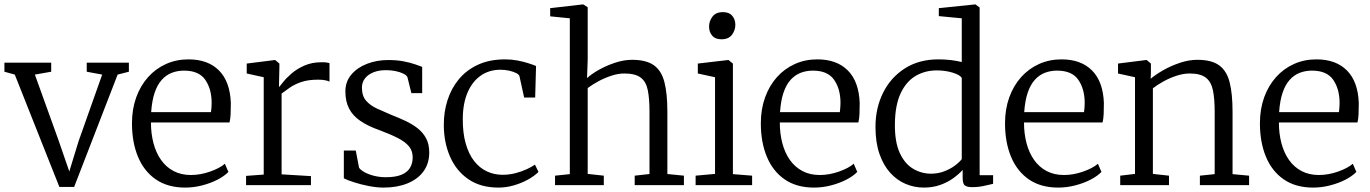

<svg xmlns="http://www.w3.org/2000/svg" viewBox="-21 -839 6208 870"><path d="M-1 -514V-555H211V-514L137 -501L244 -204L293 -62L335 -199L442 -501L372 -514V-555H563V-514L512 -501L315 8H248L46 -501Z M818 11Q739 11 685.2 -26Q631.5 -63 604.2 -128.8Q577 -194.5 577 -280Q577 -344.5 596.2 -397.8Q615.5 -451 650 -489.5Q684.5 -528 731.2 -549Q778 -570 833 -570Q921.5 -570 971.5 -519.5Q1021.5 -469 1025 -372Q1025 -343.5 1024 -322Q1023 -300.5 1019 -284H663Q663 -233.5 674.5 -190Q686 -146.5 708.8 -114.2Q731.5 -82 765.5 -64Q799.5 -46 844 -46Q887 -46 931 -61.5Q975 -77 998 -97L1014 -60Q995 -40.5 963.8 -24.5Q932.5 -8.5 894.5 1.2Q856.5 11 818 11ZM664 -331H935Q936 -338 936.8 -347.2Q937.5 -356.5 937.8 -364.5Q938 -372.5 938 -375Q937.5 -436.5 908.8 -477.8Q880 -519 813 -519Q783 -519 757.2 -509Q731.5 -499 711.8 -477Q692 -455 679.8 -419Q667.5 -383 664 -331Z M1094 0V-42L1174 -48V-489L1097 -506V-551L1224 -567H1226L1245 -551V-535L1243 -446H1245Q1249.5 -451 1263.2 -468.5Q1277 -486 1300.8 -506.5Q1324.5 -527 1358.5 -542Q1392.5 -557 1437 -557Q1451.5 -557 1459.2 -555.8Q1467 -554.5 1472 -553V-469Q1469 -471.5 1455.2 -474.8Q1441.5 -478 1421 -478Q1374.5 -478 1343.2 -467Q1312 -456 1291.2 -441.2Q1270.5 -426.5 1255 -415V-49L1388 -41V0Z M1591 -157 1606 -79Q1613 -68.5 1631.2 -58.5Q1649.5 -48.5 1674.5 -42.2Q1699.5 -36 1727 -36Q1771.5 -36 1798.2 -47.2Q1825 -58.5 1837 -78.8Q1849 -99 1849 -126Q1849 -155.5 1832 -176Q1815 -196.5 1781.8 -213.5Q1748.5 -230.5 1699 -249Q1646.5 -267.5 1612 -291Q1577.5 -314.5 1560.8 -347Q1544 -379.5 1544 -425Q1544 -469 1570.8 -500.8Q1597.5 -532.5 1641.8 -549.8Q1686 -567 1738 -567Q1777.5 -567 1808.2 -561Q1839 -555 1860.2 -547.5Q1881.5 -540 1892 -536V-417H1843L1825 -490Q1820 -499 1805.2 -506Q1790.5 -513 1770.5 -517Q1750.5 -521 1730 -521Q1696.5 -521.5 1671.5 -511.5Q1646.5 -501.5 1632.8 -483.8Q1619 -466 1619 -442Q1619 -404 1638.2 -382.2Q1657.5 -360.5 1687.8 -346.8Q1718 -333 1751 -319Q1784.5 -306 1815.5 -291.5Q1846.5 -277 1871 -258Q1895.5 -239 1909.8 -212.2Q1924 -185.5 1924 -148Q1924 -98 1898 -62.5Q1872 -27 1825.2 -8Q1778.5 11 1717 11Q1686 11 1650.2 4Q1614.5 -3 1583.8 -12.8Q1553 -22.5 1537 -31V-157Z M1990 -271Q1989.5 -330.5 2006.5 -384.2Q2023.5 -438 2058 -479.8Q2092.5 -521.5 2145 -545.8Q2197.5 -570 2268 -570Q2297 -570 2324.2 -564.8Q2351.5 -559.5 2373.2 -552.5Q2395 -545.5 2408 -540L2404 -397H2354L2333 -493Q2331.5 -501 2318.2 -507.8Q2305 -514.5 2286 -518.8Q2267 -523 2247 -523Q2195.5 -523 2157.2 -496.2Q2119 -469.5 2097.8 -420Q2076.5 -370.5 2076 -302Q2075.5 -237 2089.2 -188.8Q2103 -140.5 2127.5 -109.2Q2152 -78 2185 -62.5Q2218 -47 2256 -47Q2286.5 -47 2314.5 -54.2Q2342.5 -61.5 2365.2 -72Q2388 -82.5 2403 -93L2419 -60Q2400.5 -41.5 2371.2 -25.2Q2342 -9 2307.2 1Q2272.5 11 2238 11Q2157 11 2102 -26.5Q2047 -64 2018.8 -128Q1990.5 -192 1990 -271Z M2561 -50V-756L2472 -765V-802L2620 -819H2622L2642 -806V-568L2639 -485Q2657.5 -502.5 2691.2 -521.8Q2725 -541 2765.2 -554.5Q2805.5 -568 2843 -568Q2906.5 -568 2941.2 -543.8Q2976 -519.5 2989.5 -467.5Q3003 -415.5 3003 -333V-50.5L3078 -43V0H2855V-43L2922 -50.5V-334Q2922 -392.5 2914.2 -430.8Q2906.5 -469 2882 -487.5Q2857.5 -506 2808 -506Q2780 -506 2749.5 -496Q2719 -486 2690.8 -470.8Q2662.5 -455.5 2642 -440V-51L2715 -43V0H2494V-43Z M3219 -51V-489L3141 -506V-551L3278 -567H3280L3300 -551V-50L3387 -43V0H3131V-43ZM3247.5 -661Q3220 -661 3206 -677.5Q3192 -694 3192 -718.5Q3192 -743 3207.2 -763.5Q3222.5 -784 3254.5 -784H3255.5Q3283 -784 3297 -767.5Q3311 -751 3311 -726.5Q3311 -702 3295.8 -681.5Q3280.5 -661 3248.5 -661Z M3667.5 11Q3588.5 11 3534.8 -26Q3481 -63 3453.8 -128.8Q3426.5 -194.5 3426.5 -280Q3426.5 -344.5 3445.8 -397.8Q3465 -451 3499.5 -489.5Q3534 -528 3580.8 -549Q3627.5 -570 3682.5 -570Q3771 -570 3821 -519.5Q3871 -469 3874.5 -372Q3874.5 -343.5 3873.5 -322Q3872.5 -300.5 3868.5 -284H3512.5Q3512.5 -233.5 3524 -190Q3535.5 -146.5 3558.2 -114.2Q3581 -82 3615 -64Q3649 -46 3693.5 -46Q3736.5 -46 3780.5 -61.5Q3824.5 -77 3847.5 -97L3863.5 -60Q3844.5 -40.5 3813.2 -24.5Q3782 -8.5 3744 1.2Q3706 11 3667.5 11ZM3513.5 -331H3784.5Q3785.5 -338 3786.2 -347.2Q3787 -356.5 3787.2 -364.5Q3787.5 -372.5 3787.5 -375Q3787 -436.5 3758.2 -477.8Q3729.5 -519 3662.5 -519Q3632.5 -519 3606.8 -509Q3581 -499 3561.2 -477Q3541.5 -455 3529.2 -419Q3517 -383 3513.5 -331Z M4165 11Q4122.5 11 4083 -5.5Q4043.5 -22 4012.8 -56Q3982 -90 3964 -141.8Q3946 -193.5 3946 -264Q3946 -349.5 3980.5 -418.8Q4015 -488 4079 -529Q4143 -570 4231 -570Q4260.5 -570 4287.5 -566.8Q4314.5 -563.5 4337 -558V-756L4233 -766V-802L4397 -819H4399L4418 -805V-45H4479V-6Q4459.5 -1.5 4435.5 3.8Q4411.5 9 4383 9Q4363 9 4352 2Q4341 -5 4341 -34V-69Q4323.5 -49.5 4297.8 -31Q4272 -12.5 4238.8 -0.8Q4205.5 11 4165 11ZM4198 -52Q4229.5 -52 4257 -62.5Q4284.5 -73 4305.2 -88.2Q4326 -103.5 4337 -118V-486Q4329 -499.5 4295.8 -509.8Q4262.5 -520 4224 -520Q4170.5 -520 4128 -495Q4085.5 -470 4060.2 -416.5Q4035 -363 4034 -278Q4033 -197 4055.5 -147.2Q4078 -97.5 4115.8 -74.8Q4153.5 -52 4198 -52Z M4774 11Q4695 11 4641.2 -26Q4587.5 -63 4560.2 -128.8Q4533 -194.5 4533 -280Q4533 -344.5 4552.2 -397.8Q4571.5 -451 4606 -489.5Q4640.5 -528 4687.2 -549Q4734 -570 4789 -570Q4877.5 -570 4927.5 -519.5Q4977.5 -469 4981 -372Q4981 -343.5 4980 -322Q4979 -300.5 4975 -284H4619Q4619 -233.5 4630.5 -190Q4642 -146.5 4664.8 -114.2Q4687.5 -82 4721.5 -64Q4755.5 -46 4800 -46Q4843 -46 4887 -61.5Q4931 -77 4954 -97L4970 -60Q4951 -40.5 4919.8 -24.5Q4888.5 -8.5 4850.5 1.2Q4812.5 11 4774 11ZM4620 -331H4891Q4892 -338 4892.8 -347.2Q4893.5 -356.5 4893.8 -364.5Q4894 -372.5 4894 -375Q4893.5 -436.5 4864.8 -477.8Q4836 -519 4769 -519Q4739 -519 4713.2 -509Q4687.5 -499 4667.8 -477Q4648 -455 4635.8 -419Q4623.5 -383 4620 -331Z M5122 -51V-489L5045 -506V-551L5172 -567H5175L5194 -551V-507L5193 -482Q5215 -501 5250.2 -521Q5285.5 -541 5326 -554.5Q5366.5 -568 5404 -568Q5469 -568 5503.5 -542.8Q5538 -517.5 5551 -465.5Q5564 -413.5 5564 -333V-50L5639 -43V0H5416V-43L5483 -50V-334Q5483 -392 5475 -430.2Q5467 -468.5 5442.8 -487.2Q5418.5 -506 5370 -506Q5341.5 -506 5310.8 -496Q5280 -486 5251.8 -470.5Q5223.5 -455 5203 -439V-51L5276 -43V0H5055V-43Z M5929 11Q5850 11 5796.2 -26Q5742.5 -63 5715.2 -128.8Q5688 -194.5 5688 -280Q5688 -344.5 5707.2 -397.8Q5726.5 -451 5761 -489.5Q5795.5 -528 5842.2 -549Q5889 -570 5944 -570Q6032.5 -570 6082.5 -519.5Q6132.5 -469 6136 -372Q6136 -343.5 6135 -322Q6134 -300.5 6130 -284H5774Q5774 -233.5 5785.5 -190Q5797 -146.5 5819.8 -114.2Q5842.5 -82 5876.5 -64Q5910.5 -46 5955 -46Q5998 -46 6042 -61.5Q6086 -77 6109 -97L6125 -60Q6106 -40.5 6074.8 -24.5Q6043.5 -8.5 6005.5 1.2Q5967.5 11 5929 11ZM5775 -331H6046Q6047 -338 6047.8 -347.2Q6048.5 -356.5 6048.8 -364.5Q6049 -372.5 6049 -375Q6048.5 -436.5 6019.8 -477.8Q5991 -519 5924 -519Q5894 -519 5868.2 -509Q5842.5 -499 5822.8 -477Q5803 -455 5790.8 -419Q5778.5 -383 5775 -331Z"/></svg>

Font: Merriweather 7pt Light
Style: Regular
Weight: 300
Designer: Eben Sorkin
Foundry: Eben Sorkin
Version: Version 2.200;gftools[0.9.31]